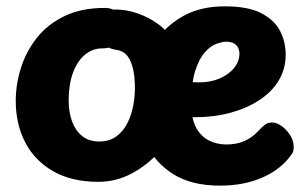

<svg xmlns="http://www.w3.org/2000/svg" viewBox="-20 -574 969 606"><path d="M530.7 -321Q538.7 -320 559.7 -317Q580.7 -314 608.7 -314Q643.8 -314 672.3 -325.9Q700.9 -337.9 718.3 -358.7Q735.7 -379.6 735.7 -404.9Q735.7 -421.7 725.2 -432.1Q714.7 -442.4 694.3 -442.4Q682 -442.4 663.6 -435.9Q645.1 -429.4 626.8 -409.2Q608.4 -389 596.1 -350Q583.7 -311 583.7 -246Q583.7 -200.1 598.7 -171.8Q613.8 -143.6 639.1 -130.8Q664.4 -118 693.9 -118Q728.2 -118 752.5 -129.4Q776.8 -140.8 792.1 -157.4Q808 -174.4 816.9 -180.9Q825.8 -187.4 838.6 -187.4Q853.4 -187.4 869 -176.1Q884.6 -164.8 895.7 -147.5Q906.9 -130.2 906.9 -111Q906.9 -106 906.3 -100.1Q905.7 -94.2 901.9 -89Q869.2 -41 810.3 -14.6Q751.3 11.9 674.3 11.9Q584.4 11.9 526.8 -24.4Q469.1 -60.7 441.4 -120.3Q413.7 -180 413.7 -250Q413.7 -302 429.3 -355.3Q444.9 -408.6 478.1 -453.6Q511.3 -498.7 563.8 -526.3Q616.2 -554 690.1 -554Q762.6 -554 804.3 -532.5Q846.1 -511 863.9 -476.4Q881.7 -441.9 881.7 -401.2Q881.7 -357 860.1 -320.7Q838.4 -284.3 799.2 -258.4Q759.9 -232.4 707.8 -218.2Q655.7 -204 593.7 -204Q578.7 -204 563.2 -205.5Q547.7 -207 530.7 -209ZM310.4 -549Q338.7 -549 349.8 -532.4Q361 -515.8 361 -482.7Q361 -451.2 346.4 -436.3Q331.9 -421.4 303.7 -421.4Q272.2 -421.4 248 -401.3Q223.8 -381.1 210.2 -344.1Q196.7 -307 196.7 -256Q196.7 -220 207.4 -190.8Q218.1 -161.7 239.4 -144.6Q260.8 -127.4 292.7 -127.4Q324.9 -127.4 346.8 -143.2Q368.7 -159 382 -185.2Q395.3 -211.4 401 -243.2Q406.7 -275 405.7 -307Q404.4 -355 390.5 -383.8Q376.6 -412.6 348.2 -416.4Q322 -420 305.4 -436.4Q288.8 -452.9 288.8 -483.6Q288.8 -514.3 301.9 -529.2Q315 -544 345.6 -544Q378.3 -544 413.3 -532.1Q448.2 -520.2 478.2 -498.7Q508.1 -477.1 525.7 -446Q542.7 -415 554.7 -378.5Q566.7 -342 566.7 -303Q566.7 -249 544.7 -195.2Q522.8 -141.4 484.7 -97.6Q446.6 -53.7 396.6 -26.9Q346.7 -0.1 290.7 -0.1Q205.7 -0.1 147.2 -33.9Q88.8 -67.7 59.2 -125.3Q29.7 -183 29.7 -255Q29.7 -308 46.1 -359.8Q62.4 -411.6 96.4 -454.6Q130.4 -497.7 183.8 -523.3Q237.2 -549 310.4 -549Z"/></svg>

Font: Playpen Sans Hebrew
Style: Regular
Weight: 400
Designer: Tom Grace, Laura Meseguer, Veronika Burian, José Scaglione
Foundry: TypeTogether
Version: Version 2.000